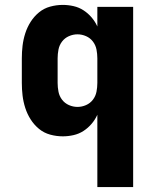

<svg xmlns="http://www.w3.org/2000/svg" viewBox="-20 -548 640 783"><path d="M377 215V-80Q368 -60 353.5 -43Q339 -26 320.5 -14Q302 -2 280 3Q258 8 236 8Q210 8 184.5 1Q159 -6 139 -22.5Q119 -39 105 -61Q91 -83 83 -108Q75 -133 72 -158.5Q69 -184 69 -210V-310Q69 -336 72 -361.5Q75 -387 83 -412Q91 -437 105 -459Q119 -481 139 -497.5Q159 -514 184.5 -521Q210 -528 236 -528Q258 -528 280 -523Q302 -518 320.5 -506Q339 -494 353.5 -477Q368 -460 377 -440V-520H523V215ZM296 -112Q314 -112 331 -119.5Q348 -127 359 -141.5Q370 -156 373.5 -174Q377 -192 377 -210V-310Q377 -328 373.5 -346Q370 -364 359 -378.5Q348 -393 331 -400.5Q314 -408 296 -408Q278 -408 261 -400.5Q244 -393 233 -378.5Q222 -364 218.5 -346Q215 -328 215 -310V-210Q215 -192 218.5 -174Q222 -156 233 -141.5Q244 -127 261 -119.5Q278 -112 296 -112Z"/></svg>

Font: Iosevka Aile Heavy
Style: Regular
Weight: 900
Designer: Belleve Invis
Foundry: Belleve Invis
Version: Version 31.1.0; ttfautohint (v1.8.4)